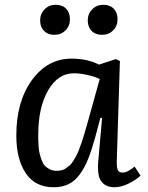

<svg xmlns="http://www.w3.org/2000/svg" viewBox="-20 -765 615 799"><path d="M210.9 -745.1Q239.3 -745.1 255.1 -728.8Q271 -712.4 271 -685.1Q271 -657.2 252.7 -638.7Q234.4 -620.1 206.1 -620.1Q179.2 -620.1 163.1 -636.5Q147 -652.8 147 -680.2Q147 -707.5 165.5 -726.3Q184.1 -745.1 210.9 -745.1ZM410.2 -745.1Q437.5 -745.1 453.4 -728.8Q469.2 -712.4 469.2 -685.1Q469.2 -657.2 450.9 -638.7Q432.6 -620.1 404.8 -620.1Q377 -620.1 361.1 -636.5Q345.2 -652.8 345.2 -680.2Q345.2 -707.5 363.8 -726.3Q382.3 -745.1 410.2 -745.1ZM465.8 -89.8Q465.8 -65.9 470.7 -56.4Q475.6 -46.9 491.2 -46.9Q510.7 -46.9 540 -71.8L564.9 -34.2Q545.9 -16.1 515.1 -1Q484.4 14.2 456.1 14.2Q427.7 14.2 411.6 0.5Q395.5 -13.2 391.1 -33.9Q386.7 -54.7 388.2 -85.9L404.8 -273.9L397.9 -274.9L376 -192.9Q361.3 -139.6 346.9 -103.8Q332.5 -67.9 312.3 -39.8Q292 -11.7 265.4 1.2Q238.8 14.2 203.1 14.2Q126 14.2 86.9 -44.7Q47.9 -103.5 47.9 -201.2Q47.9 -342.3 112.8 -431.6Q177.7 -521 277.8 -521Q343.3 -521 392.1 -496.1L461.9 -519L479 -511.2ZM215.8 -54.2Q226.6 -54.2 236.1 -56.4Q245.6 -58.6 254.2 -64.5Q262.7 -70.3 269.8 -76.4Q276.9 -82.5 284.2 -94.2Q291.5 -106 296.9 -115.5Q302.2 -125 308.8 -142.3Q315.4 -159.7 319.8 -172.4Q324.2 -185.1 331.1 -208.3Q337.9 -231.4 342.3 -247.1Q346.7 -262.7 354.5 -290.5Q359.4 -308.1 361.8 -316.9L395 -436Q376 -445.8 345 -452.9Q314 -460 287.1 -460Q221.2 -460 180.2 -388.9Q139.2 -317.9 139.2 -205.1Q139.2 -189.5 139.2 -181.9Q139.2 -174.3 140.6 -155.5Q142.1 -136.7 144.8 -126Q147.5 -115.2 153.1 -99.6Q158.7 -84 166.5 -75.4Q174.3 -66.9 187 -60.5Q199.7 -54.2 215.8 -54.2Z"/></svg>

Font: Literata Book
Style: Italic
Weight: 400
Italic angle: -3°
Designer: Latin by Veronika Burian and Jose Scaglione. Greek by Irene Vlachou. Cyrillic by Vera Evstafieva
Foundry: TypeTogether
Version: Version 1.003;PS 001.003;hotconv 1.0.88;makeotf.lib2.5.64775